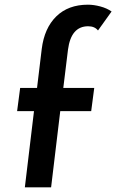

<svg xmlns="http://www.w3.org/2000/svg" viewBox="-20 -799 496 819"><path d="M125 -325H53L66 -424H138L158 -590Q169 -679 220 -729Q271 -779 355 -779Q380 -779 408 -771.5Q436 -764 456 -750L398 -669Q384 -687 356 -687Q283 -687 270 -587L250 -424H382L369 -325H237L198 0H86Z"/></svg>

Font: Josefin Sans SemiBold
Style: Italic
Weight: 600
Italic angle: -7°
Designer: Santiago Orozco
Foundry: Typemade
Version: Version 2.000